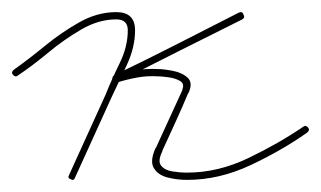

<svg xmlns="http://www.w3.org/2000/svg" viewBox="-26 -291 530 317"><path d="M-5 -168Q-8 -172 -3 -176Q21 -193 48.5 -215.5Q76 -238 105.5 -254.5Q135 -271 166 -271Q197 -271 197 -241Q197 -213 183.5 -184Q170 -155 158 -130Q143 -97 128 -64Q113 -31 98 2Q98 2 98 2Q98 2 98 2Q96 8 91 5Q85 3 88 -2Q103 -35 118 -68Q133 -101 148 -134Q158 -159 171.5 -186.5Q185 -214 185 -241Q185 -259 166 -259Q137 -259 108.5 -242.5Q80 -226 53.5 -204Q27 -182 3 -166Q-1 -163 -5 -168ZM368 -270Q374 -273 376 -267Q379 -262 374 -259Q322 -233 271 -207.5Q220 -182 169 -156Q164 -153 161 -159Q159 -165 164 -167Q181 -172 198.5 -175Q216 -178 234 -177Q234 -177 234 -177Q234 -177 234 -177Q244 -177 259.5 -174Q275 -171 284 -162.5Q293 -154 285 -137Q285 -137 285 -137Q285 -138 285 -138Q275 -114 264 -90Q253 -66 242 -42Q242 -42 242 -41Q242 -41 242 -41Q234 -25 240 -17.5Q246 -10 258.5 -8Q271 -6 283 -6Q334 -6 384 -30Q434 -54 475 -82Q479 -85 483 -80Q486 -76 481 -72Q440 -43 388 -18.5Q336 6 283 6Q266 6 250.5 2Q235 -2 228 -13.5Q221 -25 231 -47Q231 -47 231 -47Q231 -46 231 -46Q242 -70 253 -94Q264 -118 275 -142Q275 -142 275 -143Q275 -143 275 -143Q279 -153 271 -157.5Q263 -162 251.5 -163.5Q240 -165 234 -165Q234 -165 234 -165Q234 -165 234 -165Q217 -166 200.5 -163Q184 -160 168 -155Q163 -154 160 -159Q158 -164 163 -167Q215 -192 266 -218Q317 -244 368 -270Q368 -270 368 -270Q368 -270 368 -270Z"/></svg>

Font: FRB American Cursive Guidelines Arrows Thin
Style: Italic
Weight: 100
Italic angle: -25°
Version: Version 2.0;Modular Font Editor K font №1